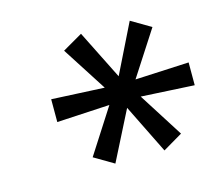

<svg xmlns="http://www.w3.org/2000/svg" viewBox="-64 -794 601 529"><g transform="rotate(-15 236.0 -530.0)"><path d="M205 -345 149 -378 237 -515 244 -506 80 -497V-562L244 -554L237 -545L149 -682L206 -715L279 -569H273L345 -715L401 -682L313 -546L306 -554L472 -562V-497L307 -506L314 -515L401 -378L345 -345L273 -491H279Z"/></g></svg>

Font: Nunito Sans 10pt
Style: Italic
Weight: 400
Italic angle: -9°
Designer: Vernon Adams
Foundry: Vernon Adams
Version: Version 3.101;gftools[0.9.27]